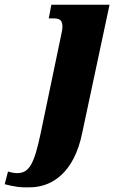

<svg xmlns="http://www.w3.org/2000/svg" viewBox="-148 -556 498 815"><path d="M-14 239C70 236 166 181 201 8L317 -536H70L59 -478H78C109 -478 117 -468 117 -441C117 -428 111 -406 107 -385L25 8C-3 141 -24 179 -76 179C-87 179 -106 175 -114 172L-128 226C-88 236 -63 241 -14 239Z"/></svg>

Font: Noto Serif Condensed Black
Style: Italic
Weight: 900
Width: 3
Italic angle: -12°
Designer: Monotype Design Team
Foundry: Monotype Imaging Inc.
Version: Version 2.013